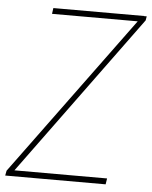

<svg xmlns="http://www.w3.org/2000/svg" viewBox="-57 -754 631 798"><g transform="rotate(5 259.0 -355.5)"><path d="M417.5 -24.9 413.6 0H3.9L8.3 -24.9ZM520 -693.4 12.7 0H-5.4L-1.5 -20.5L504.9 -710.4H522.9ZM511.2 -710.9 507.8 -686.5H129.9L133.3 -710.9Z"/></g></svg>

Font: Roboto Condensed Thin
Style: Italic
Weight: 250
Italic angle: -12°
Designer: Christian Robertson
Foundry: Google
Version: Version 3.008; 2023